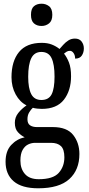

<svg xmlns="http://www.w3.org/2000/svg" viewBox="-20 -778 478 1035"><path d="M186 237Q98 237 54 199.5Q10 162 10 94Q10 36 40.5 3.5Q71 -29 113 -38Q94 -47 77 -65Q60 -83 60 -116Q60 -146 78.5 -169Q97 -192 123 -210Q87 -228 64.5 -269Q42 -310 42 -362Q42 -448 82.5 -497.5Q123 -547 205 -547Q236 -547 259 -538Q282 -529 301 -514Q309 -523 321 -536.5Q333 -550 348.5 -560Q364 -570 384 -570Q408 -570 420 -554Q432 -538 432 -517Q432 -495 421 -478.5Q410 -462 385 -462Q385 -480 376.5 -492Q368 -504 357 -504Q347 -504 339.5 -499.5Q332 -495 325 -489Q341 -469 352 -440.5Q363 -412 363 -367Q363 -290 324.5 -240.5Q286 -191 205 -191Q196 -191 181 -192.5Q166 -194 157 -197Q147 -188 137.5 -172.5Q128 -157 128 -135Q128 -112 142 -102.5Q156 -93 179 -93H265Q341 -93 374.5 -50.5Q408 -8 408 52Q408 138 353.5 187.5Q299 237 186 237ZM203 -239Q243 -239 258.5 -270Q274 -301 274 -365Q274 -431 258 -464.5Q242 -498 203 -498Q165 -498 148.5 -464Q132 -430 132 -364Q132 -302 148.5 -270.5Q165 -239 203 -239ZM189 188Q266 188 296.5 154Q327 120 327 70Q327 27 308.5 9.5Q290 -8 255 -8H169Q150 -8 132 0.5Q114 9 102 30Q90 51 90 88Q90 132 114.5 160Q139 188 189 188ZM204 -638Q179 -638 163 -652Q147 -666 147 -698Q147 -731 163 -744.5Q179 -758 204 -758Q227 -758 244.5 -744.5Q262 -731 262 -698Q262 -666 244.5 -652Q227 -638 204 -638Z"/></svg>

Font: Noto Serif ExtraCondensed Medium
Style: Regular
Weight: 500
Width: 2
Designer: Monotype Design Team
Foundry: Monotype Imaging Inc.
Version: Version 2.015